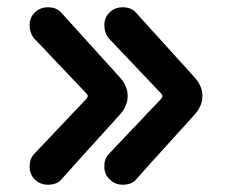

<svg xmlns="http://www.w3.org/2000/svg" viewBox="-20 -510 611 522"><path d="M72.3 -90.8 215.8 -242.2Q218.8 -247.1 218.8 -249Q218.8 -252 215.8 -254.9L71.3 -407.2Q60.5 -421.9 60.5 -441.9Q60.5 -461.9 74.7 -476.1Q88.9 -490.2 110.4 -490.2Q133.8 -490.2 146.5 -475.6L306.6 -298.8Q327.1 -275.4 327.1 -249Q327.1 -222.7 306.6 -199.2Q145.5 -21.5 145.5 -20.5Q132.8 -7.8 110.8 -7.8Q88.9 -7.8 74.7 -22Q60.5 -36.1 60.5 -57.1Q60.5 -78.1 72.3 -90.8ZM264.6 -70.3Q267.6 -82 275.4 -90.8L418.9 -242.2Q421.9 -247.1 421.9 -249L418.9 -254.9L274.4 -407.2Q263.7 -421.9 263.7 -441.9Q263.7 -461.9 277.8 -476.1Q292 -490.2 313.5 -490.2Q336.9 -490.2 349.6 -475.6L509.8 -298.8Q530.3 -275.4 530.3 -249Q530.3 -222.7 509.8 -199.2Q348.6 -21.5 348.6 -20.5Q335.9 -7.8 314 -7.8Q292 -7.8 278.3 -22.5Q270.5 -29.3 267.1 -38.1Q263.7 -46.9 263.7 -55.7Q263.7 -64.5 264.6 -70.3Z"/></svg>

Font: FakePearl
Style: SemiBold
Weight: 400
Version: Version 1.2